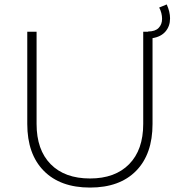

<svg xmlns="http://www.w3.org/2000/svg" viewBox="-20 -842 824 866"><path d="M747 -759Q747 -724 726.5 -700Q706 -676 668 -670V-283Q668 -147 594 -71.5Q520 4 386 4Q252 4 177.5 -71.5Q103 -147 103 -283V-699H145V-283Q145 -166 208.5 -101.5Q272 -37 386 -37Q499 -37 562.5 -101.5Q626 -166 626 -283V-699H648V-700Q680 -700 695.5 -716Q711 -732 711 -757Q711 -783 698 -808L732 -822Q747 -789 747 -759Z"/></svg>

Font: Gontserrat ExtraLight
Style: Regular
Weight: 275
Designer: Julieta Ulanovsky
Foundry: Julieta Ulanovsky
Version: Version 6.001